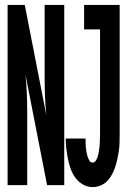

<svg xmlns="http://www.w3.org/2000/svg" viewBox="-20 -755 540 783"><path d="M358 8Q374 8 390 1.5Q406 -5 417.5 -17Q429 -29 437 -44Q445 -59 450 -74.5Q455 -90 458.5 -106Q462 -122 464.5 -138.5Q467 -155 467.5 -172Q468 -189 468 -205V-735H323V-635H388V-205Q388 -197 387.5 -189.5Q387 -182 387 -174.5Q387 -167 386 -159Q385 -151 384 -143.5Q383 -136 381.5 -128.5Q380 -121 377.5 -113.5Q375 -106 370 -99Q365 -92 358 -92Q349 -92 344 -101Q339 -110 336.5 -118.5Q334 -127 332.5 -136Q331 -145 330 -154Q329 -163 329 -172Q329 -181 329 -190H248Q248 -169 250.5 -148Q253 -127 257 -107Q261 -87 268 -67Q275 -47 287.5 -30Q300 -13 318.5 -2.5Q337 8 358 8ZM11 0H91V-294Q91 -333 89.5 -372Q88 -411 84 -450L172 0H242V-735H162V-441Q162 -402 163.5 -363Q165 -324 169 -285L81 -735H11Z"/></svg>

Font: Iosevka SS09
Style: Bold
Weight: 700
Monospace: yes
Designer: Belleve Invis
Foundry: Belleve Invis
Version: Version 5.2.1; ttfautohint (v1.8.3)